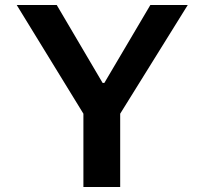

<svg xmlns="http://www.w3.org/2000/svg" viewBox="-20 -750 818 770"><path d="M462 0V-294L733 -730H583L398.5 -417.5H391.5L207.5 -730H47L314.5 -294V0Z"/></svg>

Font: Monaspace Neon Wide
Style: Bold
Weight: 700
Width: 7
Designer: Riley Cran & the Lettermatic Team
Foundry: Lettermatic
Version: Version 1.000 (Monaspace Neon)